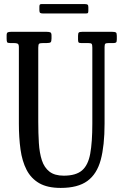

<svg xmlns="http://www.w3.org/2000/svg" viewBox="-20 -906 605 941"><path d="M411.5 -695H377.5Q368 -695 365.2 -698.2Q362.5 -701.5 362.5 -711.5V-730.5Q362.5 -743.5 366.5 -746.8Q370.5 -750 382.5 -750H530.5Q543.5 -750 548 -747Q552.5 -744 552.5 -730.5V-713.5Q552.5 -701 548.8 -698Q545 -695 536.5 -695H514.5Q500.5 -695 496.5 -692Q492.5 -689 492.5 -675.5V-300Q492.5 -192.5 473.8 -122.8Q455 -53 408.2 -19Q361.5 15 277.5 15Q212.5 15 172.2 -8.2Q132 -31.5 110.2 -73.8Q88.5 -116 80.5 -173.8Q72.5 -231.5 72.5 -300V-674.5Q72.5 -689 66.5 -692Q60.5 -695 47.5 -695H29.5Q17 -695 14.8 -699.5Q12.5 -704 12.5 -716.5V-732.5Q12.5 -744.5 17.5 -747.2Q22.5 -750 33.5 -750H209.5Q221.5 -750 227 -747.2Q232.5 -744.5 232.5 -731.5V-717.5Q232.5 -702 227.8 -698.5Q223 -695 208.5 -695H192.5Q176.5 -695 172 -691.8Q167.5 -688.5 167.5 -672.5V-310Q167.5 -253 170.5 -204.8Q173.5 -156.5 185.2 -120.5Q197 -84.5 222.5 -64.8Q248 -45 292.5 -45Q352 -45 382 -70.8Q412 -96.5 422.2 -152.8Q432.5 -209 432.5 -300V-672.5Q432.5 -687 429.2 -691Q426 -695 411.5 -695ZM173 -856V-872.5Q173 -879.5 174.8 -882.8Q176.5 -886 183 -886H396Q405.5 -886 409.2 -883.2Q413 -880.5 413 -870.5V-855Q413 -847 411.5 -843.5Q410 -840 402 -840H190.5Q181 -840 177 -842.8Q173 -845.5 173 -856Z"/></svg>

Font: Besley* Condensed
Style: Regular
Weight: 400
Width: 3
Designer: Owen Earl
Foundry: indestructible type*
Version: Version 3.000; ttfautohint (v1.8.3)